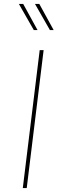

<svg xmlns="http://www.w3.org/2000/svg" viewBox="-20 -957 298 977"><path d="M182 -702H202L116 0H96ZM98 -937 171 -804H152L76 -937ZM180 -937 253 -804H234L158 -937Z"/></svg>

Font: Josefin Sans Thin Thin
Style: Italic
Weight: 250
Italic angle: -7°
Version: Version 2.000